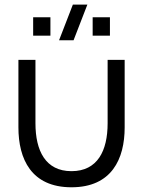

<svg xmlns="http://www.w3.org/2000/svg" viewBox="-20 -800 622 834"><path d="M60 -246.5C60 -110 115.5 13.5 290.5 13.5C465.5 13.5 521.5 -110 521.5 -246.5V-540H447.5V-264.5C447.5 -145.5 404 -56.5 290.5 -56.5C177.5 -56.5 134 -145.5 134 -264.5V-540H60ZM124 -645H199V-725H124ZM236.5 -625H299.5L359.5 -780H296.5ZM382.5 -645H457.5V-725H382.5Z"/></svg>

Font: Eudonet
Style: Regular
Weight: 400
Designer: Mikhail Sharanda
Foundry: Mikhail Sharanda
Version: Version 4.503;Glyphs 3.1.2 (3151)